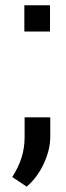

<svg xmlns="http://www.w3.org/2000/svg" viewBox="-20 -548 247 720"><path d="M80.1 151.9 25.9 115.7Q48.8 80.6 60.5 43.9Q72.3 7.3 72.3 -33.7V-107.9H168.5V-35.2Q168.5 12.7 144.5 64.9Q120.6 117.2 80.1 151.9ZM71.3 -429.7V-528.3H167.5V-429.7Z"/></svg>

Font: Hanuman
Style: Regular
Weight: 400
Designer: Danh Hong
Foundry: Danh Hong
Version: Version 9.000